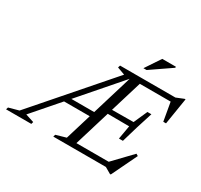

<svg xmlns="http://www.w3.org/2000/svg" viewBox="-254 -1101 1429 1366"><g transform="rotate(30 461.0 -418.0)"><path d="M69.5 -40.5 139 -18 134 0H-73.5L-68 -18L14 -40.5L530.5 -633.5L467.5 -656.5L473.5 -675H672.5L467.5 0H314.5L320 -18L402 -41.5L584 -642L589.5 -639ZM796.5 29 746.5 0H417L431 -42H781.5L736.5 -32.5L888 -190.5L904.5 -180.5L803.5 29ZM239.5 -255 253 -296.5H518.5L505.5 -255ZM726 -221.5 745.5 -333 519.5 -334.5 531.5 -373.5 757.5 -375 807 -486.5H839.5L797.5 -354L758.5 -221.5ZM939.5 -482.5 911.5 -642.5 936.5 -633H609.5L623.5 -675H928L990 -700H997L962 -482.5ZM626.5 -742 709.5 -866.5H821.5V-858L652.5 -742Z"/></g></svg>

Font: Newsreader 24pt
Style: Italic
Weight: 400
Italic angle: -17°
Designer: Hugues Gentile
Foundry: Production Type
Version: Version 1.003